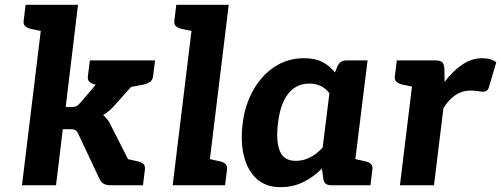

<svg xmlns="http://www.w3.org/2000/svg" viewBox="-20 -767 2075 795"><path d="M71 0 162 -747H303L252 -324H275Q289 -324 296.5 -327.5Q304 -331 313 -342L442 -493Q452 -505 463.5 -511Q475 -517 492 -517H621L453 -329Q442 -317 431 -307.5Q420 -298 407 -291Q416 -283 424.5 -272.5Q433 -262 439 -248L565 0H437Q422 0 410.5 -5.5Q399 -11 393 -24L304 -213Q299 -225 291.5 -228.5Q284 -232 269 -232H240L212 0ZM493 -401 411 -474 416 -517H576L527 -408ZM474 0 434 -123 505 -109ZM184 -747 158 -637 109 -647Q93 -651 84.5 -658.5Q76 -666 78 -682L86 -747ZM622 -517 614 -452Q612 -436 602 -428.5Q592 -421 575 -417L523 -407L524 -517ZM450 -517 423 -407 373 -417Q358 -421 350 -428.5Q342 -436 344 -452L352 -517ZM474 0 501 -110 550 -99Q566 -96 574 -88Q582 -80 580 -65L572 0Z M695 0 786 -747H927L836 0ZM814 0 841 -110 890 -99Q905 -96 913.5 -88Q922 -80 920 -65L912 0ZM808 -747 782 -637 733 -647Q717 -651 708.5 -658.5Q700 -666 702 -682L710 -747Z M1141 8Q1082 8 1044 -25.5Q1006 -59 990.5 -119Q975 -179 985 -257Q994 -332 1028.5 -393.5Q1063 -455 1117 -490.5Q1171 -526 1239 -526Q1284 -526 1314.5 -510.5Q1345 -495 1367 -467L1377 -492Q1388 -517 1415 -517H1502L1438 0H1351Q1323 0 1319 -25L1313 -69Q1278 -34 1235.5 -13Q1193 8 1141 8ZM1204 -101Q1237 -101 1264.5 -115.5Q1292 -130 1316 -156L1344 -381Q1327 -403 1306 -412Q1285 -421 1260 -421Q1225 -421 1198 -402.5Q1171 -384 1154 -347Q1137 -310 1131 -257Q1122 -181 1139 -141Q1156 -101 1204 -101ZM1416 0 1443 -110 1493 -99Q1508 -96 1516 -88Q1524 -80 1522 -65L1514 0Z M1636 0 1699 -517H1783Q1804 -517 1811.5 -509Q1819 -501 1820 -482L1821 -428Q1855 -473 1894 -499.5Q1933 -526 1977 -526Q1996 -526 2010.5 -521.5Q2025 -517 2035 -509L2004 -405Q2001 -395 1994.5 -391Q1988 -387 1979 -387Q1976 -387 1959 -389.5Q1942 -392 1928 -392Q1894 -392 1866 -373.5Q1838 -355 1816 -319L1777 0ZM1721 -517 1694 -407 1645 -417Q1630 -421 1621.5 -428.5Q1613 -436 1615 -452L1623 -517Z"/></svg>

Font: Aleo ExtraBold
Style: Italic
Weight: 800
Italic angle: -7°
Designer: Alessio Laiso
Foundry: Alessio Laiso
Version: Version 2.001;gftools[0.9.29]